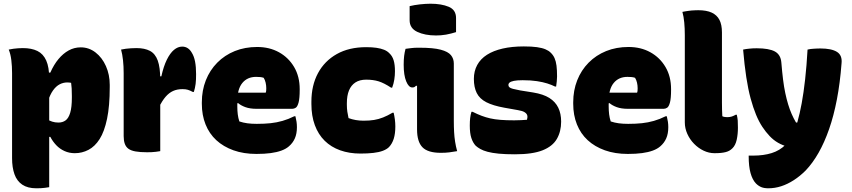

<svg xmlns="http://www.w3.org/2000/svg" viewBox="-20 -814 4590 1034"><path d="M27 -547Q40 -550 52.5 -551.5Q65 -553 77.5 -554Q90 -555 103 -555Q150 -555 181.5 -539.5Q213 -524 229 -488Q245 -452 245 -392Q245 -318 245 -244.5Q245 -171 245 -98Q245 -25 245 48Q245 121 245 194Q233 196 222 197.5Q211 199 199.5 199.5Q188 200 175 200Q129 200 100 180.5Q71 161 58 124.5Q45 88 45 38Q45 -19 45 -73Q45 -127 45 -182Q45 -237 45 -295.5Q45 -354 45 -420Q45 -457 41 -490Q37 -523 27 -547ZM415 -559Q459 -559 494.5 -531.5Q530 -504 550.5 -458Q571 -412 571 -357V-345Q571 -243 556.5 -174Q542 -105 516.5 -65Q491 -25 456.5 -7Q422 11 383 11Q353 11 327.5 -0.5Q302 -12 283 -32Q264 -52 251 -77H235V-171Q246 -164 261 -159Q276 -154 295 -154Q317 -154 333 -165.5Q349 -177 358 -206.5Q367 -236 367 -289V-297Q367 -321 366 -337.5Q365 -354 363 -368Q358 -369 352.5 -369.5Q347 -370 342 -370Q321 -370 301.5 -360Q282 -350 265.5 -327Q249 -304 237 -265V-423H251Q270 -466 295 -496Q320 -526 350 -542.5Q380 -559 415 -559Z M812 -403H849Q861 -457 878.5 -492.5Q896 -528 917 -545.5Q938 -563 961 -563Q978 -563 991 -554.5Q1004 -546 1013 -530Q1025 -511 1030.5 -482.5Q1036 -454 1036 -415Q1036 -400 1035.5 -387Q1035 -374 1033.5 -362Q1032 -350 1029.5 -339.5Q1027 -329 1024 -319H1018Q1003 -327 991.5 -330.5Q980 -334 963 -334Q934 -334 912 -324Q890 -314 871.5 -292.5Q853 -271 836 -236ZM843 0Q831 2 819.5 3.5Q808 5 796 5.5Q784 6 772 6Q734 6 709.5 1.5Q685 -3 671.5 -13Q658 -23 652 -40Q646 -57 646 -81Q646 -115 646 -150Q646 -185 646 -219.5Q646 -254 646 -287Q646 -320 646 -354Q646 -388 646 -420Q646 -457 642.5 -489.5Q639 -522 632 -547Q645 -550 658 -551.5Q671 -553 685.5 -554Q700 -555 715 -555Q759 -555 787.5 -540Q816 -525 829.5 -488Q843 -451 843 -386Q843 -347 843 -307.5Q843 -268 843 -229Q843 -190 843 -151Q843 -112 843 -74Q843 -36 843 0Z M1365 -561Q1431 -561 1482.5 -532.5Q1534 -504 1564 -453Q1594 -402 1594 -334V-331Q1594 -284 1588 -262Q1582 -240 1573 -234Q1564 -228 1554 -228H1362Q1326 -228 1301.5 -237Q1277 -246 1262 -259L1242 -251L1244 -315H1411Q1413 -320 1413.5 -326Q1414 -332 1414 -339Q1414 -354 1410.5 -369Q1407 -384 1400 -395Q1391 -398 1381.5 -399Q1372 -400 1359 -400Q1312 -400 1285 -367Q1258 -334 1258 -269V-240Q1258 -218 1260.5 -198Q1263 -178 1269 -160Q1290 -153 1312.5 -150Q1335 -147 1363 -147Q1404 -147 1437 -150.5Q1470 -154 1501.5 -163Q1533 -172 1565 -188H1571Q1575 -172 1577 -158Q1579 -144 1579 -129Q1579 -94 1568 -69Q1557 -44 1536 -26Q1520 -12 1495.5 -3Q1471 6 1438 10.5Q1405 15 1361 15Q1292 15 1237.5 -4.5Q1183 -24 1145 -59Q1107 -94 1087 -144Q1067 -194 1067 -255V-263Q1067 -327 1088.5 -381.5Q1110 -436 1150 -476.5Q1190 -517 1244.5 -539Q1299 -561 1365 -561Z M1952 -560Q1984 -560 2007.5 -556.5Q2031 -553 2048.5 -546Q2066 -539 2078 -526Q2093 -512 2100 -489Q2107 -466 2107 -430Q2107 -408 2103.5 -385.5Q2100 -363 2092 -342H2086Q2048 -367 2019 -376Q1990 -385 1952 -385Q1917 -385 1894 -370Q1871 -355 1859.5 -327Q1848 -299 1848 -258V-249Q1848 -230 1850.5 -212.5Q1853 -195 1857 -178Q1876 -171 1896 -167.5Q1916 -164 1938 -164Q1970 -164 1994.5 -168Q2019 -172 2043 -181.5Q2067 -191 2094 -207H2100Q2104 -190 2106.5 -171Q2109 -152 2109 -133Q2109 -94 2100.5 -67Q2092 -40 2075 -22Q2063 -10 2042 -2Q2021 6 1990.5 9.5Q1960 13 1921 13Q1861 13 1812 -4.5Q1763 -22 1728.5 -56Q1694 -90 1675.5 -140Q1657 -190 1657 -254V-266Q1657 -354 1692.5 -420Q1728 -486 1794 -523Q1860 -560 1952 -560Z M2226 -117Q2226 -138 2226 -160.5Q2226 -183 2226 -207.5Q2226 -232 2226 -256.5Q2226 -281 2226 -305.5Q2226 -330 2226 -352H2220Q2218 -350 2216 -348Q2214 -346 2211.5 -345Q2209 -344 2206.5 -343.5Q2204 -343 2200 -343Q2181 -343 2167.5 -376Q2154 -409 2154 -465Q2154 -493 2156.5 -513Q2159 -533 2164 -551Q2171 -552 2179 -553Q2187 -554 2195 -555Q2203 -556 2211 -556.5Q2219 -557 2227 -557Q2235 -557 2241 -557Q2313 -557 2353 -546.5Q2393 -536 2408.5 -517Q2424 -498 2424 -472Q2424 -436 2424 -397.5Q2424 -359 2424 -319Q2424 -279 2424 -239.5Q2424 -200 2424 -163Q2424 -131 2425.5 -103.5Q2427 -76 2431 -50.5Q2435 -25 2442 0Q2419 4 2399.5 6.5Q2380 9 2354 9Q2284 9 2255 -21Q2226 -51 2226 -117ZM2186 -781Q2199 -784 2213 -786.5Q2227 -789 2241.5 -790.5Q2256 -792 2270.5 -793Q2285 -794 2298 -794Q2357 -794 2396.5 -777.5Q2436 -761 2436 -717V-641Q2423 -637 2409.5 -633.5Q2396 -630 2382 -627.5Q2368 -625 2354 -624Q2340 -623 2328 -623Q2268 -623 2227 -642.5Q2186 -662 2186 -705Z M2749 -166Q2770 -166 2787 -167Q2804 -168 2818 -169Q2822 -183 2819.5 -192.5Q2817 -202 2805.5 -209.5Q2794 -217 2769 -221L2696 -234Q2635 -245 2599 -263.5Q2563 -282 2547.5 -313Q2532 -344 2532 -389Q2532 -431 2550 -464Q2568 -497 2602.5 -519Q2637 -541 2687 -552.5Q2737 -564 2801 -564Q2844 -564 2872 -560Q2900 -556 2917.5 -548.5Q2935 -541 2945 -531Q2959 -518 2966.5 -501Q2974 -484 2977 -460.5Q2980 -437 2980 -402Q2980 -390 2978.5 -376Q2977 -362 2975 -348H2969Q2951 -357 2927.5 -364.5Q2904 -372 2871.5 -377Q2839 -382 2795 -382Q2764 -382 2747.5 -378.5Q2731 -375 2724.5 -369.5Q2718 -364 2718 -356Q2718 -349 2723.5 -344Q2729 -339 2742.5 -335.5Q2756 -332 2782 -327L2851 -316Q2906 -307 2938.5 -286.5Q2971 -266 2986.5 -234Q3002 -202 3002 -159Q3002 -106 2979 -66Q2956 -26 2902 -4.5Q2848 17 2753 17Q2702 17 2666 13.5Q2630 10 2606 3.5Q2582 -3 2567 -11.5Q2552 -20 2542 -29Q2527 -45 2518.5 -70.5Q2510 -96 2510 -138Q2510 -161 2512 -178Q2514 -195 2519 -212H2525Q2551 -199 2573.5 -190.5Q2596 -182 2620 -176.5Q2644 -171 2675.5 -168.5Q2707 -166 2749 -166Z M3365 -561Q3431 -561 3482.5 -532.5Q3534 -504 3564 -453Q3594 -402 3594 -334V-331Q3594 -284 3588 -262Q3582 -240 3573 -234Q3564 -228 3554 -228H3362Q3326 -228 3301.5 -237Q3277 -246 3262 -259L3242 -251L3244 -315H3411Q3413 -320 3413.5 -326Q3414 -332 3414 -339Q3414 -354 3410.5 -369Q3407 -384 3400 -395Q3391 -398 3381.5 -399Q3372 -400 3359 -400Q3312 -400 3285 -367Q3258 -334 3258 -269V-240Q3258 -218 3260.5 -198Q3263 -178 3269 -160Q3290 -153 3312.5 -150Q3335 -147 3363 -147Q3404 -147 3437 -150.5Q3470 -154 3501.5 -163Q3533 -172 3565 -188H3571Q3575 -172 3577 -158Q3579 -144 3579 -129Q3579 -94 3568 -69Q3557 -44 3536 -26Q3520 -12 3495.5 -3Q3471 6 3438 10.5Q3405 15 3361 15Q3292 15 3237.5 -4.5Q3183 -24 3145 -59Q3107 -94 3087 -144Q3067 -194 3067 -255V-263Q3067 -327 3088.5 -381.5Q3110 -436 3150 -476.5Q3190 -517 3244.5 -539Q3299 -561 3365 -561Z M3668 -624Q3668 -661 3665 -693Q3662 -725 3655 -750Q3663 -752 3671 -753Q3679 -754 3687.5 -755.5Q3696 -757 3704.5 -757.5Q3713 -758 3722 -758.5Q3731 -759 3740 -759Q3785 -759 3813 -746Q3841 -733 3854.5 -707Q3868 -681 3868 -639Q3868 -601 3868 -563Q3868 -525 3868 -488Q3868 -451 3868 -413Q3868 -375 3868 -337Q3868 -299 3868 -262Q3868 -242 3868.5 -223.5Q3869 -205 3870 -188Q3876 -185 3883.5 -184Q3891 -183 3897 -183Q3904 -183 3910 -184Q3916 -185 3921 -186.5Q3926 -188 3931 -190.5Q3936 -193 3942 -196H3948Q3952 -178 3953 -165Q3954 -152 3954 -126Q3954 -91 3947.5 -61.5Q3941 -32 3925 -16Q3917 -8 3908.5 -3Q3900 2 3888.5 5Q3877 8 3862.5 9.5Q3848 11 3828 11Q3798 11 3769.5 -2.5Q3741 -16 3718 -39.5Q3695 -63 3681.5 -93Q3668 -123 3668 -155Q3668 -215 3668 -274Q3668 -333 3668 -391.5Q3668 -450 3668 -508Q3668 -566 3668 -624Z M4398 -553Q4458 -553 4487.5 -534.5Q4517 -516 4512 -472Q4504 -367 4487 -278.5Q4470 -190 4445 -118.5Q4420 -47 4388.5 8.5Q4357 64 4319 104Q4288 135 4254.5 156.5Q4221 178 4187 189Q4153 200 4118 200Q4107 200 4097.5 198.5Q4088 197 4080.5 194Q4073 191 4065.5 186Q4058 181 4051 174Q4032 154 4022 118Q4012 82 4012 28V24H4018Q4023 24 4027.5 24Q4032 24 4037 24Q4092 24 4135.5 10.5Q4179 -3 4210 -34Q4229 -53 4245.5 -83.5Q4262 -114 4274.5 -157.5Q4287 -201 4297.5 -258Q4308 -315 4316 -387Q4324 -459 4329 -547Q4337 -549 4345 -550Q4353 -551 4361 -551.5Q4369 -552 4378.5 -552.5Q4388 -553 4398 -553ZM4055 -554Q4122 -554 4153.5 -536.5Q4185 -519 4188 -476Q4192 -427 4197 -386.5Q4202 -346 4209 -313Q4216 -280 4224.5 -252Q4233 -224 4243.5 -200Q4254 -176 4267 -154H4328L4289 -17H4282Q4251 -17 4223 -24Q4195 -31 4170.5 -45Q4146 -59 4125 -81Q4104 -103 4085.5 -131Q4067 -159 4051.5 -196.5Q4036 -234 4022.5 -283.5Q4009 -333 3999 -398.5Q3989 -464 3982 -547Q3990 -549 3998.5 -550Q4007 -551 4015.5 -552Q4024 -553 4033.5 -553.5Q4043 -554 4055 -554Z"/></svg>

Font: Recursive Casual Black
Style: Regular
Weight: 900
Version: Version 1.047